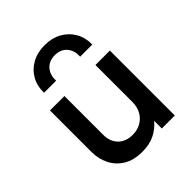

<svg xmlns="http://www.w3.org/2000/svg" viewBox="-216 -892 1035 1035"><g transform="rotate(-45 302.0 -374.0)"><path d="M267.5 15Q201 15 157.8 -11.8Q114.5 -38.5 93 -82.5Q71.5 -126.5 71.5 -178.5V-495H181.5V-199Q181.5 -148 211.8 -117.2Q242 -86.5 295.5 -86.5Q330.5 -86.5 358 -102.2Q385.5 -118 401.8 -146.5Q418 -175 418 -212.5V-495H528V0H429V-58.5Q400 -23.5 360.2 -4.2Q320.5 15 267.5 15ZM116.5 -585Q115 -637.5 138 -678Q161 -718.5 203 -741.5Q245 -764.5 300.5 -764.5Q355 -764.5 396.8 -741.2Q438.5 -718 461.8 -677.5Q485 -637 484 -585H391.5Q394 -631.5 369 -659.5Q344 -687.5 300.5 -687.5Q257 -687.5 231.8 -659.5Q206.5 -631.5 208.5 -585Z"/></g></svg>

Font: Geologica Roman
Style: Regular
Weight: 400
Designer: Sindre Bremnes, Frode Helland
Foundry: Monokrom Skriftforlag AS
Version: Version 1.010;gftools[0.9.28]